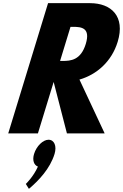

<svg xmlns="http://www.w3.org/2000/svg" viewBox="-20 -845 779 1216"><path d="M284.4 -825 32.1 0H220.1L319.8 -326L403.9 0H642.9L483.2 -341C593.9 -373 687.3 -456 725.2 -580C774.8 -742 684.1 -825 550.4 -825ZM360.5 -459 426.5 -675H442.6C494.3 -675 554.7 -670 523.3 -567C491.8 -464 428.3 -459 376.5 -459ZM287.4 40C323.8 40 340.8 80 325.5 130C297 223 225 299 163.1 351L143.5 320C143.5 320 191.5 275 220.1 210C195.1 201 183.5 170 195.7 130C211 80 252.4 40 287.4 40Z"/></svg>

Font: Hussar
Style: BdSuprConOblThree
Weight: 700
Foundry: Cannot Into Space Fonts
Version: Version 2.00